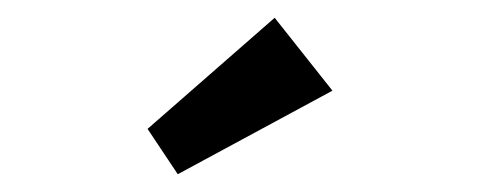

<svg xmlns="http://www.w3.org/2000/svg" viewBox="-20 -802 540 216"><path d="M180 -606 146 -657 289 -782 354 -700Z"/></svg>

Font: Lexend Tera
Style: Regular
Weight: 400
Designer: Bonnie Shaver-Troup, Thomas Jockin
Foundry: Lexend
Version: Version 1.007